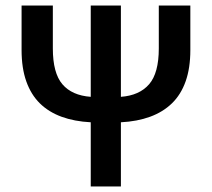

<svg xmlns="http://www.w3.org/2000/svg" viewBox="-20 -674 766 694"><path d="M308 0V-232Q249 -235 202.5 -252Q156 -269 124 -300.5Q92 -332 75 -380Q58 -428 58 -493V-654H171V-499Q171 -410 205.5 -369.5Q240 -329 308 -324V-654H417V-324Q484 -329 519 -369.5Q554 -410 554 -499V-654H668V-493Q668 -428 651 -380Q634 -332 601.5 -300.5Q569 -269 522.5 -252Q476 -235 417 -232V0Z"/></svg>

Font: Giro Sans Semibold
Style: Regular
Weight: 600
Designer: Paul D. Hunt
Foundry: Adobe Systems Incorporated
Version: Version 1.000;PS 1.0;hotconv 1.0.88;makeotf.lib2.5.647800